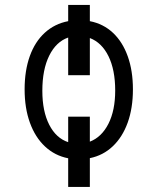

<svg xmlns="http://www.w3.org/2000/svg" viewBox="-20 -642 640 780"><path d="M257 1Q203 -9.5 163 -46.8Q123 -84 101.5 -143.5Q80 -203 80 -279Q80 -355 101 -413.8Q122 -472.5 162 -509Q202 -545.5 257 -556V-622H345V-556Q399.5 -545.5 438.8 -508.8Q478 -472 499 -413.2Q520 -354.5 520 -279Q520 -203 498.8 -144Q477.5 -85 438.2 -47.8Q399 -10.5 345 0.5V117.5H257ZM257 -489.5Q208 -472.5 180 -416Q152 -359.5 152 -273Q152 -190 180 -135.2Q208 -80.5 257 -64.5V-168H345V-66.5Q393 -85 420.5 -139.2Q448 -193.5 448 -274Q448 -358 420.8 -413.5Q393.5 -469 345 -487.5V-336.5H257Z"/></svg>

Font: JuliaMono Light
Style: Italic
Weight: 300
Italic angle: -9°
Monospace: yes
Designer: cormullion
Foundry: corm
Version: Version 0.054; ttfautohint (v1.8.4)